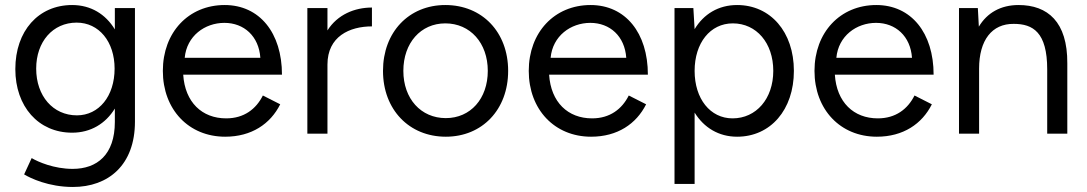

<svg xmlns="http://www.w3.org/2000/svg" viewBox="-20 -532 4324 764"><path d="M270 212C411 212 517 125 517 -48V-500H437V-415C400 -476 341 -512 267 -512C133 -512 41 -409 41 -257C41 -108 133 -4 267 -4C341 -4 400 -40 437 -100V-47C437 84 366 140 269 140C195 140 131 112 106 97L76 162C101 177 173 212 270 212ZM286 -73C191 -73 124 -150 124 -259C124 -366 190 -442 285 -442C374 -442 436 -366 436 -259C436 -150 374 -73 286 -73Z M876 12C981 12 1056 -39 1095 -117L1026 -152C999 -98 951 -61 880 -61C784 -61 716 -125 709 -235H1102C1102 -401 1013 -512 874 -512C730 -512 628 -403 628 -250C628 -96 731 12 876 12ZM715 -302C723 -389 795 -441 873 -441C951 -441 1010 -388 1016 -302Z M1203 0H1283V-275C1283 -387 1371 -427 1460 -427V-502C1391 -502 1323 -474 1283 -411V-500H1203Z M1754 12C1899 12 2002 -96 2002 -250C2002 -404 1899 -512 1752 -512C1607 -512 1504 -404 1504 -250C1504 -96 1608 12 1754 12ZM1754 -62C1655 -62 1585 -139 1585 -250C1585 -361 1654 -439 1752 -439C1851 -439 1921 -361 1921 -250C1921 -139 1852 -62 1754 -62Z M2332 12C2437 12 2512 -39 2551 -117L2482 -152C2455 -98 2407 -61 2336 -61C2240 -61 2172 -125 2165 -235H2558C2558 -401 2469 -512 2330 -512C2186 -512 2084 -403 2084 -250C2084 -96 2187 12 2332 12ZM2171 -302C2179 -389 2251 -441 2329 -441C2407 -441 2466 -388 2472 -302Z M2664 200H2744V-84C2781 -24 2840 12 2913 12C3046 12 3139 -95 3139 -250C3139 -405 3046 -512 2913 -512C2839 -512 2780 -476 2744 -416L2739 -500H2664ZM2895 -61C2806 -61 2744 -139 2744 -250C2744 -361 2806 -439 2896 -439C2990 -439 3057 -361 3057 -250C3057 -139 2989 -61 2895 -61Z M3469 12C3574 12 3649 -39 3688 -117L3619 -152C3592 -98 3544 -61 3473 -61C3377 -61 3309 -125 3302 -235H3695C3695 -401 3606 -512 3467 -512C3323 -512 3221 -403 3221 -250C3221 -96 3324 12 3469 12ZM3308 -302C3316 -389 3388 -441 3466 -441C3544 -441 3603 -388 3609 -302Z M3796 0H3876V-259C3876 -372 3927 -438 4014 -437C4090 -437 4147 -404 4147 -256V0H4227V-280C4228 -445 4149 -512 4033 -512C3962 -512 3908 -481 3875 -426L3871 -500H3796Z"/></svg>

Font: HB Figtree Prototype
Style: Regular
Weight: 400
Designer: Alfredo Marco Pradil
Foundry: Hanken Design Co.®
Version: Version 1.002;Glyphs 3.2 (3228)